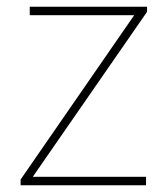

<svg xmlns="http://www.w3.org/2000/svg" viewBox="-20 -548 496 568"><path d="M412 0V-25H77L415 -513V-528H68V-503H377L41 -17V0Z"/></svg>

Font: Noto Sans Gurmukhi UI Thin
Style: Regular
Weight: 100
Designer: Jelle Bosma - Monotype Design Team
Foundry: Monotype Imaging Inc.
Version: Version 2.004